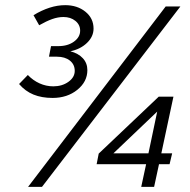

<svg xmlns="http://www.w3.org/2000/svg" viewBox="-20 -725 737 745"><path d="M54 0ZM54 -345ZM319 -453Q319 -408 280 -376.5Q241 -345 184 -345Q142 -345 110 -358Q78 -371 54 -399L88 -434Q108 -413 133.5 -401.5Q159 -390 187 -390Q221 -390 245.5 -407.5Q270 -425 270 -450Q270 -475 251 -490Q232 -505 201 -505H170L178 -546H206Q243 -546 267 -563.5Q291 -581 291 -606Q291 -629 272.5 -644Q254 -659 226 -659Q205 -659 182.5 -651Q160 -643 132 -627L110 -666Q141 -685 172 -695Q203 -705 233 -705Q280 -705 311.5 -679.5Q343 -654 343 -614Q343 -583 317.5 -558.5Q292 -534 253 -526Q284 -518 301.5 -499Q319 -480 319 -453ZM653 -350 606 -130H648L638 -88H597L578 0H528L547 -88H355L363 -129L596 -350ZM420 -130H556L590 -292ZM143 0H89L623 -700H680Z"/></svg>

Font: Red Hat Text
Style: Italic
Weight: 400
Italic angle: -12°
Designer: Pentagram / MCKL
Foundry: Pentagram / MCKL
Version: Version 1.005; Red Hat Text Italic